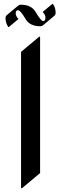

<svg xmlns="http://www.w3.org/2000/svg" viewBox="-20 -945 313 984"><path d="M251 -924.8Q265.1 -906.7 265.1 -879.4Q265.1 -869.6 258.8 -864.3L201.2 -815.9Q194.8 -810.5 186.5 -810.5Q132.8 -810.5 111.3 -847.2Q84.5 -892.6 72.5 -892.6Q60.5 -892.6 60.5 -877Q60.5 -861.8 74.7 -847.7L25.4 -806.6H22.5Q8.3 -827.6 8.3 -852.1Q8.3 -861.8 14.6 -867.2L72.3 -915.5Q78.6 -920.9 86.9 -920.9Q140.1 -920.9 162.1 -884.3Q189.9 -836.9 201.4 -836.9Q212.9 -836.9 212.9 -855Q212.9 -869.1 198.7 -883.8L248 -924.8ZM87.9 19.5V-679.2L180.7 -756.8H185.5V-58.1L92.8 19.5Z"/></svg>

Font: Gothica
Style: Book
Weight: 400
Designer: Wojciech Kalinowski "wmk69" (wmk69@o2.pl)
Foundry: Wojciech Kalinowski "wmk69" (wmk69@o2.pl)
Version: Version 2.1.0; 2021-05-14